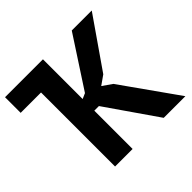

<svg xmlns="http://www.w3.org/2000/svg" viewBox="-170 -880 1060 1060"><g transform="rotate(-45 359.5 -350.0)"><path d="M159 -578H0V-700H296V-390L328 -404L521 -700H677L473 -406L419 -368L475 -329L708 0H539L332 -299H296V0H159V-561Z"/></g></svg>

Font: PT Sans
Style: Bold
Weight: 700
Version: Version 2.003W OFL; ttfautohint (v1.6)